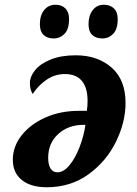

<svg xmlns="http://www.w3.org/2000/svg" viewBox="-20 -779 579 809"><path d="M34 -106Q34 -161 70.5 -208Q107 -255 170.5 -283.5Q234 -312 312 -312H346Q349 -332 349 -354Q349 -409 325 -438Q301 -467 253 -467Q211 -467 175.5 -442.5Q140 -418 118 -383Q106 -401 106 -429Q106 -456 127.5 -483Q149 -510 193 -528Q237 -546 299 -546Q391 -546 450 -494.5Q509 -443 509 -345Q509 -265 469 -182.5Q429 -100 353.5 -45Q278 10 177 10Q110 10 72 -20.5Q34 -51 34 -106ZM340 -253H332Q268 -253 225.5 -214.5Q183 -176 183 -114Q183 -85 193 -69Q203 -53 222 -53Q248 -53 272.5 -82.5Q297 -112 315 -158.5Q333 -205 340 -253ZM148 -677Q148 -714 166 -736.5Q184 -759 214 -759Q240 -759 255.5 -743.5Q271 -728 271 -699Q271 -656 252 -636.5Q233 -617 206 -617Q179 -617 163.5 -632Q148 -647 148 -677ZM353 -677Q353 -713 370.5 -736Q388 -759 418 -759Q444 -759 460 -743.5Q476 -728 476 -699Q476 -656 457 -636.5Q438 -617 411 -617Q384 -617 368.5 -632Q353 -647 353 -677Z"/></svg>

Font: Noto Serif NarrowExtraBold
Style: Italic
Weight: 800
Width: 4
Italic angle: -12°
Designer: Monotype Design Team
Foundry: Monotype Imaging Inc.
Version: Version 1.001